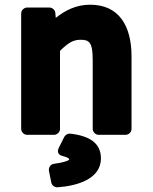

<svg xmlns="http://www.w3.org/2000/svg" viewBox="-20 -548 651 816"><path d="M70 0C70 11 80 25 95 25H210C221 25 235 15 235 0V-332C270 -366 291 -379 322 -379C359 -379 374 -369 374 -293V0C374 11 384 25 399 25H514C525 25 539 15 539 0V-308C539 -438 486 -528 363 -528C304 -528 257 -504 217 -472L215 -494C214 -505 203 -516 190 -516H95C84 -516 70 -506 70 -491ZM278 20C268 19 258 25 253 34L230 80C217 106 240 114 246 115C273 122 274 127 274 131C270 135 246 144 210 148C193 150 186 166 188 178L198 228C200 239 212 249 225 248C308 242 409 213 409 125C409 60 360 29 278 20Z"/></svg>

Font: Falling Sky
Style: Blk
Weight: 900
Designer: Paul D. Hunt
Foundry: Adobe Systems Incorporated
Version: Version 1.02